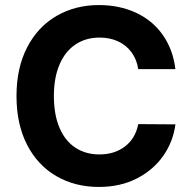

<svg xmlns="http://www.w3.org/2000/svg" viewBox="-20 -737 764 767"><path d="M377.9 -586.9Q322.8 -586.9 281.5 -559.3Q240.2 -531.7 217.8 -479.2Q195.3 -426.8 195.3 -353.5Q195.3 -278.8 217.8 -226.3Q240.2 -173.8 281.2 -147Q322.3 -120.1 377 -120.1Q438 -120.1 479.7 -152.3Q521.5 -184.6 532.2 -241.2L680.7 -240.2Q672.4 -173.3 633.3 -116.2Q594.2 -59.1 527.8 -24.7Q461.4 9.8 375 9.8Q279.8 9.8 205.1 -33.4Q130.4 -76.7 88.1 -158.7Q45.9 -240.7 45.9 -353.5Q45.9 -465.8 88.6 -548.1Q131.3 -630.4 206.3 -673.6Q281.2 -716.8 375 -716.8Q456.5 -716.8 522.5 -686.5Q588.4 -656.2 629.6 -598.4Q670.9 -540.5 680.7 -460.9H532.2Q526.4 -499.5 505.4 -528.1Q484.4 -556.6 451.7 -571.8Q418.9 -586.9 377.9 -586.9Z"/></svg>

Font: WEMIX Pretendard
Style: Bold
Weight: 700
Designer: Base glyphs from Inter by Rasmus Andersson; Hangeul glyphs from Noto Sans CJK(Source Han Sans) by Jang Soo-young and Kan
Foundry: Kil Hyung-jin
Version: Version 1.000